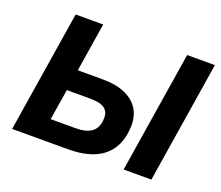

<svg xmlns="http://www.w3.org/2000/svg" viewBox="-117 -876 1207 1047"><g transform="rotate(20 486.5 -352.5)"><path d="M43 0 155 -705H315L270 -423H414Q495 -423 549 -398Q603 -373 628 -327.5Q653 -282 647 -217Q641 -144 606.5 -95.5Q572 -47 511.5 -23.5Q451 0 367 0ZM222 -122H367Q428 -122 459.5 -145.5Q491 -169 494 -217Q498 -260 472.5 -280.5Q447 -301 386 -301H251ZM690 0 802 -705H963L851 0Z"/></g></svg>

Font: Nunito Sans 9pt ExtraBold
Style: Italic
Weight: 800
Italic angle: -9°
Version: Version 3.101;gftools[0.9.27]